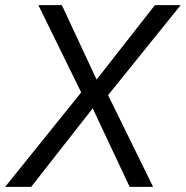

<svg xmlns="http://www.w3.org/2000/svg" viewBox="-44 -725 721 745"><path d="M-24 0 282 -380 281 -346 105 -705H196L336 -405H322L557 -705H657L365 -343V-377L550 0H459L309 -319H327L77 0Z"/></svg>

Font: Nunito Sans 10pt SemiCondensed
Style: Italic
Weight: 400
Width: 4
Italic angle: -9°
Designer: Vernon Adams
Foundry: Vernon Adams
Version: Version 3.101;gftools[0.9.27]